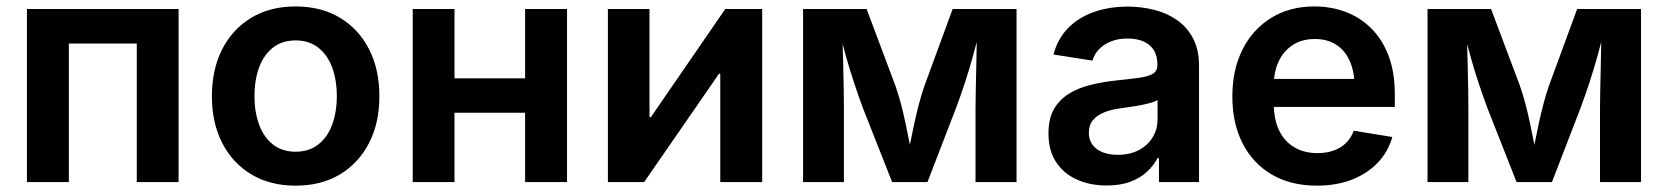

<svg xmlns="http://www.w3.org/2000/svg" viewBox="-20 -568 5204 599"><path d="M537.1 -540V0H406.7V-432.1H194.8V0H64V-540Z M902.3 11.2Q822.8 11.2 764.2 -23.9Q705.6 -59.1 673.3 -121.8Q641.1 -184.6 641.1 -267.6Q641.1 -351.6 673.3 -414.6Q705.6 -477.5 764.2 -512.7Q822.8 -547.9 902.3 -547.9Q981.9 -547.9 1040.5 -512.7Q1099.1 -477.5 1131.3 -414.6Q1163.6 -351.6 1163.6 -267.6Q1163.6 -184.6 1131.3 -121.8Q1099.1 -59.1 1040.5 -23.9Q981.9 11.2 902.3 11.2ZM902.3 -94.7Q944.3 -94.7 973.1 -117.4Q1002 -140.1 1016.4 -179.4Q1030.8 -218.8 1030.8 -268.1Q1030.8 -317.9 1016.4 -357.2Q1002 -396.5 973.1 -419.2Q944.3 -441.9 902.3 -441.9Q859.9 -441.9 831.3 -419.2Q802.7 -396.5 788.3 -357.4Q773.9 -318.4 773.9 -268.1Q773.9 -218.8 788.3 -179.4Q802.7 -140.1 831.3 -117.4Q859.9 -94.7 902.3 -94.7Z M1653.3 -323.7V-216.3H1362.3V-323.7ZM1397.9 -540V0H1267.6V-540ZM1749 -540V0H1618.2V-540Z M2357.9 0H2227.1V-337.9H2223.1L1989.7 0H1876.5V-540H2006.3V-202.6H2010.7L2242.7 -540H2357.9Z M2485.4 0V-540H2683.6L2773.4 -300.8Q2782.7 -274.4 2790.8 -243.9Q2798.8 -213.4 2805.4 -181.9Q2812 -150.4 2817.9 -120.4Q2823.7 -90.3 2828.1 -64.9H2809.1Q2813.5 -89.4 2819.3 -119.4Q2825.2 -149.4 2832 -181.2Q2838.9 -212.9 2846.9 -243.7Q2855 -274.4 2864.3 -300.8L2952.1 -540H3151.4V0H3023.4V-229Q3023.4 -255.4 3024.2 -286.9Q3024.9 -318.4 3025.6 -352.1Q3026.4 -385.7 3026.9 -419.9Q3027.3 -454.1 3027.8 -485.8H3039.1Q3028.3 -439.5 3016.1 -395.3Q3003.9 -351.1 2990.2 -309.6Q2976.6 -268.1 2961.9 -229L2873.5 0H2763.2L2672.9 -229Q2658.2 -268.6 2644.3 -310.3Q2630.4 -352.1 2618.2 -396.2Q2606 -440.4 2595.2 -485.8H2607.9Q2608.4 -456.1 2609.1 -422.6Q2609.9 -389.2 2610.8 -354.7Q2611.8 -320.3 2612.3 -288.1Q2612.8 -255.9 2612.8 -229V0Z M3432.6 10.7Q3380.9 10.7 3339.6 -7.8Q3298.3 -26.4 3274.7 -62.5Q3251 -98.6 3251 -151.9Q3251 -197.8 3268.1 -227.5Q3285.2 -257.3 3314.5 -275.4Q3343.8 -293.5 3380.6 -302.7Q3417.5 -312 3457.5 -316.4Q3504.9 -321.3 3534.2 -325.4Q3563.5 -329.6 3577.1 -338.1Q3590.8 -346.7 3590.8 -364.7V-367.7Q3590.8 -393.1 3580.1 -410.9Q3569.3 -428.7 3548.6 -438.2Q3527.8 -447.8 3497.6 -447.8Q3467.3 -447.8 3444.6 -438.2Q3421.9 -428.7 3407.7 -413.3Q3393.6 -397.9 3388.2 -378.9L3266.6 -397.9Q3279.8 -447.3 3312 -480.2Q3344.2 -513.2 3392.1 -530.3Q3439.9 -547.4 3498 -547.4Q3540 -547.4 3579.8 -537.6Q3619.6 -527.8 3651.4 -505.9Q3683.1 -483.9 3701.9 -448.7Q3720.7 -413.6 3720.7 -362.8V0H3595.7V-74.7H3591.3Q3579.1 -51.3 3557.9 -31.7Q3536.6 -12.2 3505.6 -0.7Q3474.6 10.7 3432.6 10.7ZM3466.8 -85Q3505.4 -85 3533.2 -99.9Q3561 -114.7 3576.2 -139.9Q3591.3 -165 3591.3 -194.8V-256.3Q3585 -251.5 3571.3 -247.6Q3557.6 -243.7 3540.3 -240.2Q3522.9 -236.8 3505.6 -234.4Q3488.3 -231.9 3475.1 -230Q3447.3 -226.6 3425 -217.5Q3402.8 -208.5 3389.9 -193.4Q3377 -178.2 3377 -153.8Q3377 -131.3 3388.7 -116Q3400.4 -100.6 3420.4 -92.8Q3440.4 -85 3466.8 -85Z M4088.4 11.2Q4006.8 11.2 3947.8 -23.4Q3888.7 -58.1 3856.7 -120.6Q3824.7 -183.1 3824.7 -267.1Q3824.7 -350.6 3856.4 -413.6Q3888.2 -476.6 3945.8 -512.2Q4003.4 -547.9 4080.6 -547.9Q4132.8 -547.9 4178.2 -530.8Q4223.6 -513.7 4258.1 -479.5Q4292.5 -445.3 4312 -394Q4331.5 -342.8 4331.5 -273.4V-234.4H3882.8V-321.8H4266.6L4206.1 -296.9Q4206.1 -341.8 4191.9 -375.5Q4177.7 -409.2 4149.9 -427.7Q4122.1 -446.3 4082 -446.3Q4041.5 -446.3 4012.9 -427.5Q3984.4 -408.7 3969.2 -376.5Q3954.1 -344.2 3954.1 -303.7V-244.1Q3954.1 -194.8 3970.9 -160.4Q3987.8 -126 4018.6 -108.2Q4049.3 -90.3 4090.3 -90.3Q4118.2 -90.3 4140.9 -98.4Q4163.6 -106.4 4179.4 -122.1Q4195.3 -137.7 4203.6 -160.2L4323.7 -140.6Q4311 -95.2 4278.8 -61Q4246.6 -26.9 4198.2 -7.8Q4149.9 11.2 4088.4 11.2Z M4433.6 0V-540H4631.8L4721.7 -300.8Q4731 -274.4 4739 -243.9Q4747.1 -213.4 4753.7 -181.9Q4760.3 -150.4 4766.1 -120.4Q4772 -90.3 4776.4 -64.9H4757.3Q4761.7 -89.4 4767.6 -119.4Q4773.4 -149.4 4780.3 -181.2Q4787.1 -212.9 4795.2 -243.7Q4803.2 -274.4 4812.5 -300.8L4900.4 -540H5099.6V0H4971.7V-229Q4971.7 -255.4 4972.4 -286.9Q4973.1 -318.4 4973.9 -352.1Q4974.6 -385.7 4975.1 -419.9Q4975.6 -454.1 4976.1 -485.8H4987.3Q4976.6 -439.5 4964.4 -395.3Q4952.1 -351.1 4938.5 -309.6Q4924.8 -268.1 4910.2 -229L4821.8 0H4711.4L4621.1 -229Q4606.4 -268.6 4592.5 -310.3Q4578.6 -352.1 4566.4 -396.2Q4554.2 -440.4 4543.5 -485.8H4556.2Q4556.6 -456.1 4557.4 -422.6Q4558.1 -389.2 4559.1 -354.7Q4560.1 -320.3 4560.5 -288.1Q4561 -255.9 4561 -229V0Z"/></svg>

Font: V-Inter
Style: SemiBold-600
Weight: 600
Designer: Rasmus Andersson
Foundry: rsms
Version: Version 4.000;git-4146feb